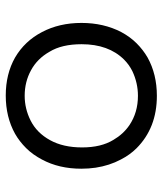

<svg xmlns="http://www.w3.org/2000/svg" viewBox="28 -566 539 634"><g transform="rotate(90 297.0 -249.5)"><path d="M296.9 -436Q352.1 -436 394 -407.7Q423.3 -387.7 442.4 -355Q467.3 -314.5 467.3 -251.7Q467.3 -189 443.4 -146Q419.4 -102.1 378.4 -81.5Q339.4 -62 296.9 -62Q250.5 -62 212.4 -83Q174.3 -103.5 151.4 -144Q126.5 -184.6 126.5 -250Q126.5 -338.9 177.2 -390.1Q193.8 -406.7 215.3 -417.5Q254.4 -436 296.9 -436ZM537.6 -249Q537.6 -273.4 534.2 -296.4Q527.3 -341.8 507.3 -379.4Q491.7 -409.7 470.2 -431.2Q402.8 -498.5 296.9 -498.5Q225.6 -498.5 170.4 -467.8Q145 -453.1 123.5 -431.6Q102.1 -410.2 86.4 -380.9Q56.2 -322.8 56.2 -249.5Q56.2 -176.3 86.4 -119.1Q116.2 -62 170.4 -30.3Q224.6 0.5 295.9 0.5Q367.2 0.5 422.4 -30.3Q447.8 -44.9 469.5 -66.7Q491.2 -88.4 507.3 -119.1Q537.6 -175.3 537.6 -249ZM151.4 -144Q151.4 -144 151.4 -144Z"/></g></svg>

Font: YuPearl-ExtraLight
Style: ExtraLight
Weight: 200
Designer: Max Yao
Foundry: Max-Everyday
Version: Version 1.011; ttfautohint (v1.8.3)